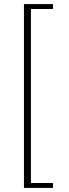

<svg xmlns="http://www.w3.org/2000/svg" viewBox="-20 -780 339 938"><path d="M97 -760H239V-736H131V114H239V138H97Z"/></svg>

Font: IBM Plex Serif ExtLt
Style: Regular
Weight: 200
Designer: Mike Abbink, Paul van der Laan, Pieter van Rosmalen
Foundry: Bold Monday
Version: Version 3.001